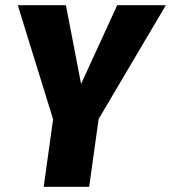

<svg xmlns="http://www.w3.org/2000/svg" viewBox="-20 -714 654 734"><path d="M357 -259 321 0H147L183 -258L48 -694H232L290 -393L428 -694H614Z"/></svg>

Font: Fira Sans Condensed ExtraBold
Style: Italic
Weight: 800
Width: 3
Italic angle: -8°
Designer: bBox Type GmbH & Carrois Corporate GbR & Edenspiekermann AG
Foundry: bBox Type GmbH & Carrois Corporate GbR & Edenspiekermann AG
Version: Version 4.301